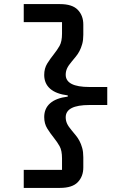

<svg xmlns="http://www.w3.org/2000/svg" viewBox="-20 -780 640 938"><path d="M273 -760Q333 -760 360 -732Q387 -704 387 -660V-610Q387 -584 381.5 -564.5Q376 -545 368 -530Q360 -515 350 -503Q340 -491 331 -480Q314 -460 307.5 -445.5Q301 -431 301 -415Q301 -355 417 -355H504V-267H417Q301 -267 301 -207Q301 -191 307.5 -176.5Q314 -162 331 -142Q340 -131 350 -119Q360 -107 368 -92Q376 -77 381.5 -57.5Q387 -38 387 -12V38Q387 82 360 110Q333 138 273 138H96V50H283V-6Q283 -45 271 -66Q259 -87 243 -107Q226 -128 211 -152Q196 -176 196 -208Q196 -250 225 -275.5Q254 -301 311 -308V-314Q254 -321 225 -346.5Q196 -372 196 -414Q196 -446 211 -470Q226 -494 243 -515Q259 -535 271 -556Q283 -577 283 -616V-672H96V-760Z"/></svg>

Font: IBM Plex Mono SemiBold
Style: Regular
Weight: 600
Monospace: yes
Designer: Mike Abbink, Paul van der Laan, Pieter van Rosmalen
Foundry: Bold Monday
Version: Version 2.3